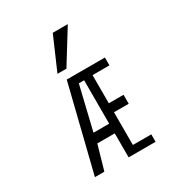

<svg xmlns="http://www.w3.org/2000/svg" viewBox="-185 -914 969 1039"><g transform="rotate(-30 300.0 -395.0)"><path d="M237 -533.5H475.5V-484.5H370V-308.5H462V-252.5H370V-48H485V-1.5H316.5V-151.5H207.5L164 0H105ZM316.5 -212V-483H283.5L218.5 -212ZM209 -585.5 298 -790.5H392L265 -585.5Z"/></g></svg>

Font: JuliaMono Light
Style: Regular
Weight: 300
Monospace: yes
Designer: cormullion
Foundry: corm
Version: Version 0.054; ttfautohint (v1.8.4)